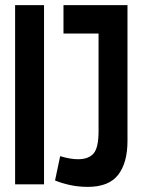

<svg xmlns="http://www.w3.org/2000/svg" viewBox="-20 -720 552 750"><path d="M39 0V-700H152V0ZM195 -15 215 -110Q255 -98 285 -98Q326 -98 345.5 -120.5Q365 -143 365 -207V-589H228V-700H478V-170Q478 -84 441.5 -37Q405 10 323 10Q287 10 254.5 3Q222 -4 195 -15Z"/></svg>

Font: Georama Condensed SemiBold
Style: Regular
Weight: 600
Width: 3
Designer: Jean-Baptiste Levee
Foundry: Production Type
Version: Version 1.000